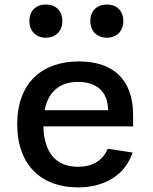

<svg xmlns="http://www.w3.org/2000/svg" viewBox="-20 -798 660 830"><path d="M54.5 -261C54.5 -81.5 161.5 12 316.5 12C426.5 12 517.5 -35.5 553.5 -138.5L446 -155C422.5 -101 376.5 -77 317 -77C224 -77 170.5 -136 167.5 -251.5H555.5V-299C555.5 -455 469 -532.5 321 -532.5C161.5 -532.5 54.5 -439.5 54.5 -261ZM178.5 -635C220.5 -635 249.5 -663 249.5 -707.5C249.5 -751.5 220.5 -778.5 178.5 -778.5C136 -778.5 107 -751.5 107 -707.5C107 -663 136 -635 178.5 -635ZM442 -635C484 -635 513 -663 513 -707.5C513 -751.5 484 -778.5 442 -778.5C399.5 -778.5 370.5 -751.5 370.5 -707.5C370.5 -663 399.5 -635 442 -635ZM173 -321.5C189 -404.5 241.5 -444 317.5 -444C393 -444 447 -406 447 -321.5Z"/></svg>

Font: Monaspace Neon Medium
Style: Regular
Weight: 500
Designer: Riley Cran & the Lettermatic Team
Foundry: Lettermatic
Version: Version 1.200 (Monaspace Neon)